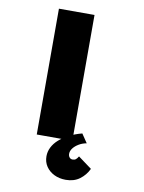

<svg xmlns="http://www.w3.org/2000/svg" viewBox="-98 -767 787 1052"><g transform="rotate(10 295.0 -241.5)"><path d="M143 0V-162V-538V-700H341V-538V-162V0ZM216 108Q216 82 228 58Q240 34 262.5 14Q285 -6 317 -22.5Q349 -39 388 -49L421 0Q398 4 378.5 15.5Q359 27 347.5 42Q336 57 336 73Q336 85 342.5 93Q349 101 360 101Q371 101 378 95.5Q385 90 392 78L468 134Q451 170 419.5 193.5Q388 217 342 217Q306 217 277.5 203Q249 189 232.5 164.5Q216 140 216 108Z"/></g></svg>

Font: Mach ExtraBold
Style: Regular
Weight: 800
Version: Version 1.002